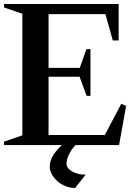

<svg xmlns="http://www.w3.org/2000/svg" viewBox="-21 -720 646 953"><path d="M-1 0V-17L101 -52L90 -36V-664L101 -648L-1 -683V-700H568V-519H539L499 -661L514 -650H209L220 -662V-372L209 -383H386L371 -372L408 -476H428V-244H409L370 -350L386 -339H209L220 -351V-38L209 -50H511L494 -40L581 -205L605 -194L570 0ZM352 213Q326 213 303 203.5Q280 194 263 178.5Q246 163 236 144.5Q226 126 226 107Q226 75 246.5 45Q267 15 304 -16H371Q341 9 325 39.5Q309 70 309 93Q309 107 321.5 119.5Q334 132 356 139.5Q378 147 404 147Z"/></svg>

Font: Wittgenstein SemiBold
Style: Regular
Weight: 600
Designer: Jörg Drees
Foundry: Jörg Drees
Version: Version 1.500